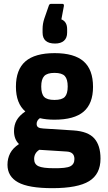

<svg xmlns="http://www.w3.org/2000/svg" viewBox="-20 -784 562 1001"><path d="M264 -160Q221 -160 188 -168Q171 -156 171 -138Q171 -126 179 -120.5Q187 -115 206 -114L363 -104Q439 -99 471.5 -62.5Q504 -26 504 43Q504 124 444.5 160.5Q385 197 253 197Q129 197 74 166.5Q19 136 19 75Q19 42 33 15Q47 -12 79 -33Q53 -58 53 -101Q53 -132 66.5 -156.5Q80 -181 112 -203Q63 -245 63 -332Q63 -421 112.5 -464Q162 -507 265 -507Q367 -507 416 -464Q465 -421 465 -331Q465 -244 416 -202Q367 -160 264 -160ZM264 -263Q303 -263 318 -279Q333 -295 333 -333Q333 -371 318 -387.5Q303 -404 264 -404Q226 -404 210.5 -387.5Q195 -371 195 -333Q195 -295 210 -279Q225 -263 264 -263ZM260 93Q325 94 346.5 83Q368 72 368 45Q368 8 327 6L185 -3Q158 14 158 45Q158 72 180.5 82.5Q203 93 260 93ZM267 -557Q202 -557 202 -614V-633Q202 -660 211 -687L235 -756Q238 -764 247 -764H305Q315 -764 313 -752L300 -683Q330 -671 330 -632V-614Q330 -586 313.5 -571.5Q297 -557 267 -557Z"/></svg>

Font: Sofia Sans ExtraBold
Style: Regular
Weight: 800
Designer: Botio Nikoltchev, Ani Petrova
Foundry: lettersoup
Version: Version 4.101; ttfautohint (v1.8.4.7-5d5b)